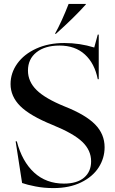

<svg xmlns="http://www.w3.org/2000/svg" viewBox="-20 -947 586 982"><path d="M93 -11 60 -224H66Q93 -121 154.5 -64.5Q216 -8 307 -8Q374 -8 410 -38.5Q446 -69 446 -122Q446 -178 401.5 -221Q357 -264 249 -308Q133 -355 83.5 -404.5Q34 -454 34 -517Q34 -574 68.5 -622Q103 -670 165.5 -698.5Q228 -727 309 -727Q388 -727 462 -704L480 -770H485V-542H480Q464 -623 414 -668.5Q364 -714 284 -714Q210 -714 166.5 -679.5Q123 -645 123 -586Q123 -530 167 -486.5Q211 -443 312 -402Q418 -360 466.5 -310.5Q515 -261 515 -194Q515 -138 484.5 -90.5Q454 -43 394.5 -14Q335 15 253 15Q205 15 161.5 6.5Q118 -2 93 -11ZM331 -927H419V-924Q357 -855 266 -774H261Q296 -837 331 -927Z"/></svg>

Font: Nyght Serif
Style: Regular
Weight: 400
Designer: Maksym Kobuzan
Version: Version 0.410;July 4, 2025;FontCreator 15.0.0.2958 64-bit